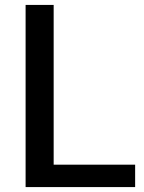

<svg xmlns="http://www.w3.org/2000/svg" viewBox="-20 -760 583 780"><path d="M84 -740H198V-91H529V0H84Z"/></svg>

Font: Encode Sans Normal
Style: Medium
Weight: 500
Designer: Pablo Impallari, Andres Torresi
Foundry: Pablo Impallari, Andres Torresi
Version: Version 1.000; ttfautohint (v1.00) -l 8 -r 50 -G 200 -x 14 -